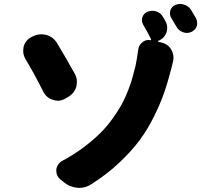

<svg xmlns="http://www.w3.org/2000/svg" viewBox="-20 -880 1040 957"><path d="M352.5 -512.7Q363.3 -493.2 363.3 -472.7Q363.3 -460 360.4 -447.3Q349.6 -414.1 319.3 -396.5L305.7 -388.7Q287.1 -377.9 267.6 -377.9Q255.9 -377.9 243.2 -382.8Q210.9 -392.6 195.3 -423.8Q150.4 -513.7 107.4 -585Q95.7 -604.5 95.7 -626Q95.7 -635.7 97.7 -646.5Q106.4 -679.7 136.7 -695.3L142.6 -698.2Q163.1 -709 185.5 -709Q197.3 -709 210 -706.1Q245.1 -696.3 263.7 -666Q304.7 -598.6 352.5 -512.7ZM804.7 -774.4Q813.5 -758.8 813.5 -742.2Q813.5 -729.5 809.6 -717.8Q798.8 -688.5 769.5 -676.8Q767.6 -675.8 768.1 -673.8Q768.6 -671.9 769.5 -670.9L781.2 -668.9Q815.4 -662.1 833 -633.8Q844.7 -614.3 844.7 -592.8Q844.7 -582 841.8 -571.3Q839.8 -563.5 837.9 -554.7Q835.9 -545.9 834 -538.6Q832 -531.2 831.1 -528.3Q815.4 -467.8 798.3 -418Q781.2 -368.2 749.5 -303.2Q717.8 -238.3 677.7 -183.6Q637.7 -128.9 574.7 -69.3Q511.7 -9.8 433.6 39.1Q406.2 56.6 375 56.6Q369.1 56.6 363.3 55.7Q325.2 51.8 295.9 26.4L279.3 12.7Q260.7 -3.9 260.7 -27.3Q260.7 -31.2 260.7 -36.1Q265.6 -65.4 292 -79.1Q348.6 -109.4 396.5 -145.5Q444.3 -181.6 478.5 -215.3Q512.7 -249 541 -288.6Q569.3 -328.1 586.9 -360.4Q604.5 -392.6 619.1 -430.7Q633.8 -468.8 640.6 -494.6Q647.5 -520.5 655.3 -550.8Q664.1 -592.8 668.9 -632.8Q671.9 -655.3 689.5 -668.9Q703.1 -680.7 719.7 -680.7Q724.6 -680.7 729.5 -679.7Q731.4 -678.7 732.4 -680.7Q733.4 -682.6 733.4 -683.6Q715.8 -719.7 694.3 -755.9Q687.5 -767.6 687.5 -779.3Q687.5 -786.1 689.5 -793.9Q696.3 -813.5 714.8 -821.3Q726.6 -826.2 739.3 -826.2Q749 -826.2 758.8 -823.2Q780.3 -816.4 792 -795.9Q798.8 -786.1 804.7 -774.4ZM834 -790Q827.1 -801.8 827.1 -813.5Q827.1 -820.3 829.1 -828.1Q835.9 -847.7 854.5 -855.5Q866.2 -860.4 878.9 -860.4Q888.7 -860.4 898.4 -856.4Q920.9 -849.6 932.6 -830.1Q944.3 -810.5 957 -789.1Q962.9 -777.3 962.9 -765.6Q962.9 -757.8 960.9 -750Q953.1 -729.5 933.6 -720.7Q921.9 -715.8 911.1 -715.8Q901.4 -715.8 891.6 -719.7Q870.1 -727.5 859.4 -747.1Q845.7 -771.5 834 -790Z"/></svg>

Font: Gen Jyuu GothicX Heavy
Style: Bold
Weight: 900
Designer: [Source Han Sans]
Ryoko NISHIZUKA  (kana & ideographs); Paul D. Hunt (Latin, Greek & Cyrillic); Wenlong ZHANG  (bopomofo
Version: Version 1.002.20150607